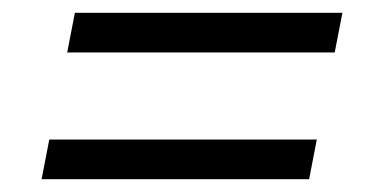

<svg xmlns="http://www.w3.org/2000/svg" viewBox="-20 -456 580 300"><path d="M85 -374 97 -436H515L503 -374ZM45 -176 57 -238H475L463 -176Z"/></svg>

Font: IBM Plex Sans Condensed
Style: Italic
Weight: 400
Width: 3
Italic angle: -11°
Designer: Mike Abbink, Paul van der Laan, Pieter van Rosmalen
Foundry: Bold Monday
Version: Version 1.3